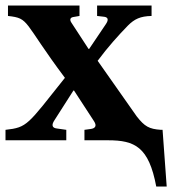

<svg xmlns="http://www.w3.org/2000/svg" viewBox="-35 -510 626 698"><path d="M-15 0H206V-38L171 -43C155 -45 151 -55 163 -73L232 -181H234L307 -69C318 -52 311 -43 294 -41L272 -38V0H358C455 0 506 24 533 168H571L556 -38H550C507 -41 491 -50 462 -87L320 -289C358 -340 395 -381 430 -417C454 -441 475 -451 516 -452V-490H318V-452L344 -449C358 -447 361 -438 349 -421L289 -332H287L225 -427C218 -437 219 -446 231 -448L254 -452V-490H-6V-452C74 -443 46 -434 201 -227C64 -55 65 -47 -15 -38Z"/></svg>

Font: Heuristica
Style: Bold
Weight: 700
Version: Version 1.0.1